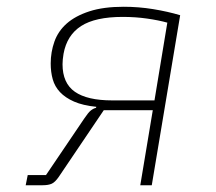

<svg xmlns="http://www.w3.org/2000/svg" viewBox="-20 -548 640 568"><path d="M62 -30H116L229 -197Q241 -215 248.5 -221Q256 -227 264 -229L265 -232Q225 -236 199 -247.5Q173 -259 157.5 -275.5Q142 -292 136 -313.5Q130 -335 130 -360Q130 -394 141 -425Q152 -456 177.5 -478.5Q203 -501 244.5 -514.5Q286 -528 346 -528Q390 -528 433 -521Q476 -514 513 -503L429 0H395L432 -222H287L154 -25Q143 -9 133 -4.5Q123 0 106 0H56ZM437 -251 475 -481Q450 -488 415.5 -493Q381 -498 343 -498Q262 -498 220 -471Q178 -444 168 -389Q165 -371 165 -358Q165 -302 201.5 -276.5Q238 -251 312 -251Z"/></svg>

Font: IBM Plex Mono ExtraLight
Style: Italic
Weight: 200
Italic angle: -9°
Monospace: yes
Designer: Mike Abbink, Paul van der Laan, Pieter van Rosmalen
Foundry: Bold Monday
Version: Version 2.3